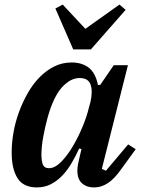

<svg xmlns="http://www.w3.org/2000/svg" viewBox="-20 -807 619 839"><path d="M141 12Q82 12 56.5 -28.5Q31 -69 31 -141Q31 -183 39 -228.5Q47 -274 63 -317.5Q79 -361 101.5 -400.5Q124 -440 153 -469.5Q182 -499 217 -516.5Q252 -534 293 -534Q338 -534 367.5 -511.5Q397 -489 408 -436H418L477 -522H539L425 -69L443 -61L540 -176L573 -155L512 -71Q480 -25 451 -6.5Q422 12 393 12Q371 12 356.5 5.5Q342 -1 333.5 -11Q325 -21 321.5 -34Q318 -47 318 -60Q318 -74 321 -90Q324 -106 327 -117L336 -156L326 -158Q310 -123 291.5 -92Q273 -61 250.5 -38Q228 -15 201 -1.5Q174 12 141 12ZM194 -72Q220 -72 247.5 -100Q275 -128 299 -169Q323 -210 341.5 -255Q360 -300 368 -335L375 -360Q386 -408 376 -437Q366 -466 328 -466Q287 -466 250 -424.5Q213 -383 188 -293Q183 -275 178 -253Q173 -231 169 -209.5Q165 -188 163 -167.5Q161 -147 161 -132Q161 -103 167.5 -87.5Q174 -72 194 -72ZM222 -770 254 -787 353 -681 502 -787 529 -764 377 -591H300Z"/></svg>

Font: IBM Plex Serif SmBld
Style: Italic
Weight: 600
Italic angle: -14°
Designer: Mike Abbink, Paul van der Laan, Pieter van Rosmalen
Foundry: Bold Monday
Version: Version 3.001